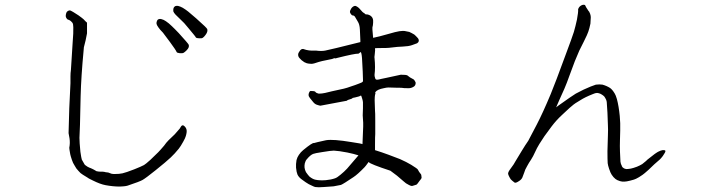

<svg xmlns="http://www.w3.org/2000/svg" viewBox="-20 -767 3040 812"><path d="M777 -648Q758 -672 743 -685Q730 -697 722.5 -705Q715 -713 713 -719Q712 -726 714 -733Q716 -738 721 -741Q726 -743 733 -742Q742 -740 753 -734Q766 -726 776 -718Q791 -706 810 -689Q855 -649 856.5 -644Q858 -639 856.5 -633Q855 -627 849 -619Q843 -611 838 -607.5Q833 -604 823 -605Q811 -605 808 -609Q809 -610 777 -648ZM699 -589Q673 -624 669 -629Q656 -642 650 -651Q644 -659 642 -666Q641 -672 644 -679Q646 -684 651 -686Q657 -688 663 -686Q672 -684 682 -677Q695 -668 704 -659Q718 -646 736 -627Q776 -583 778 -578Q780 -573 778 -567Q776 -561 769 -554Q762 -547 757 -544Q752 -541 740.5 -542Q729 -543 727 -547Q724 -555 699 -589ZM520 18Q514 20 503 21Q494 22 486 22Q458 22 426 16Q404 12 372 -4Q351 -14 350 -16Q341 -22 330.5 -28Q320 -34 312 -44Q302 -54 296 -66Q288 -78 284 -91Q278 -109 277 -115Q273 -137 273 -142Q277 -162 274 -182Q272 -190 270 -204Q270 -207 273 -310Q275 -364 278 -415Q278 -431 278 -444.5Q278 -458 280 -472Q283 -528 287 -583Q291 -632 290 -652Q290 -666 286 -671Q279 -679 276.5 -680Q274 -681 273 -682Q272 -683 268 -684L266 -685L264 -686Q262 -688 260 -692Q258 -696 258 -700Q258 -708 262 -716Q268 -723 276 -723Q278 -723 290 -716Q300 -710 312 -702Q330 -689 334 -685Q342 -676 346 -673Q347 -672 348 -671Q348 -669 348 -667V-657Q348 -632 348 -626Q345 -609 342 -596Q339 -585 337 -576Q334 -567 334 -558Q323 -442 321 -360Q318 -205 316 -184Q316 -177 317 -160Q318 -143 320 -125Q324 -98 326 -92Q329 -86 338 -71Q338 -70 350 -62Q354 -60 358 -58Q364 -56 366 -55Q366 -54 368 -54Q370 -53 372 -52Q372 -52 376 -50Q380 -48 383 -46Q386 -44 388 -43Q394 -42 397 -41.5Q400 -41 404 -41Q408 -41 414 -41Q418 -41 422 -40Q428 -38 433 -38Q438 -38 444 -35Q452 -31 462 -31Q486 -31 498 -34Q512 -37 548 -51Q578 -63 589 -69Q596 -73 616 -91Q629 -103 649 -123Q657 -131 674 -151Q683 -164 693 -174Q703 -184 719 -199Q729 -210 740 -223Q747 -235 748 -235Q753 -239 758 -235Q767 -228 769 -218Q771 -209 766 -192Q764 -184 755 -168Q744 -148 736 -138Q719 -117 702 -101Q683 -83 638 -47Q597 -14 583 -6Q571 1 520 18Z M1496 -110Q1478 -116 1449 -122Q1413 -129 1392 -130Q1380 -130 1344 -124Q1311 -119 1304 -116Q1292 -111 1278 -94Q1272 -88 1269 -76Q1267 -66 1268 -58Q1269 -49 1274 -39Q1283 -26 1289 -20Q1303 -9 1314 -7Q1331 -3 1358 -5Q1380 -7 1397 -13Q1406 -16 1420 -28Q1436 -41 1448 -54Q1476 -86 1496 -110ZM1622 -113Q1664 -97 1672 -94Q1699 -82 1719 -70Q1745 -54 1747 -50Q1751 -41 1761 -29Q1762 -27 1763 -15Q1763 -12 1755 -3Q1744 13 1741 14Q1737 15 1725 19Q1720 21 1709 15Q1696 9 1687 0Q1682 -5 1659 -24Q1632 -44 1631 -45Q1546 -73 1540 -81Q1540 -82 1539 -82Q1526 -64 1522 -60Q1492 -29 1475 -18Q1432 11 1422 15Q1420 16 1391 21Q1381 22 1349 24Q1325 26 1314 24Q1310 24 1286 12Q1275 6 1255 -9Q1243 -18 1238 -29Q1234 -38 1232 -58Q1231 -73 1234 -90Q1237 -102 1244 -112Q1252 -124 1262 -132Q1302 -165 1308 -162Q1313 -164 1359 -174Q1389 -179 1467 -166Q1512 -159 1512 -158Q1513 -156 1513 -158Q1515 -195 1516 -232Q1516 -240 1516 -248Q1515 -260 1514 -279Q1514 -295 1515 -309Q1515 -316 1515 -323Q1515 -329 1515 -334Q1515 -339 1512 -349Q1508 -364 1506 -363Q1501 -359 1482 -355Q1472 -353 1472 -353Q1469 -350 1466 -349Q1448 -344 1447 -341L1335 -320Q1332 -320 1320 -324Q1311 -327 1304 -336Q1296 -345 1291 -352Q1285 -359 1285 -366Q1285 -371 1288 -377Q1291 -384 1298 -382Q1301 -382 1304 -382Q1306 -381 1308 -381Q1313 -381 1316 -376Q1318 -374 1322 -373Q1325 -371 1330 -371Q1341 -371 1355 -374Q1373 -378 1384 -381L1434 -392Q1447 -395 1466 -402Q1482 -407 1497 -413Q1511 -418 1514 -421Q1516 -424 1515 -434Q1514 -460 1514 -465L1511 -521Q1509 -546 1505 -547Q1504 -547 1504 -546Q1496 -539 1495 -540Q1482 -541 1406 -522Q1400 -520 1399 -520Q1395 -522 1391 -520Q1385 -517 1377 -516Q1332 -507 1328 -505Q1306 -497 1297 -497L1285 -498Q1279 -498 1267 -504Q1254 -512 1246 -522Q1240 -529 1241 -538Q1241 -542 1246 -549Q1250 -556 1254 -558Q1256 -560 1262 -560Q1267 -559 1275 -556Q1288 -553 1297 -553Q1316 -553 1317 -553Q1339 -550 1355 -553Q1398 -563 1403 -564Q1454 -577 1504 -589V-597L1502 -642Q1501 -664 1493 -676Q1485 -689 1483 -693Q1479 -702 1470 -702Q1468 -702 1463 -709Q1461 -712 1460 -716Q1460 -723 1466 -732Q1472 -740 1480 -742Q1484 -743 1490 -739Q1495 -736 1499 -732Q1505 -726 1509 -721Q1513 -716 1516 -714Q1518 -713 1521 -711Q1522 -710 1525 -707Q1527 -706 1532 -706Q1536 -706 1540 -704Q1545 -703 1551 -697Q1557 -691 1558 -681Q1558 -676 1558 -671Q1558 -667 1557 -660Q1556 -656 1555 -651Q1555 -648 1555 -642Q1557 -621 1558 -607Q1583 -612 1621 -623Q1641 -629 1650 -631Q1665 -634 1669 -635Q1685 -637 1691 -636Q1708 -633 1711 -632Q1720 -628 1732 -621Q1738 -616 1747 -606Q1752 -600 1751 -593Q1750 -588 1744 -584Q1737 -581 1722 -576Q1708 -571 1683 -570Q1658 -569 1645 -567Q1622 -564 1611 -564Q1567 -564 1566 -563Q1566 -563 1566 -559Q1567 -555 1566 -550Q1566 -545 1565 -539Q1564 -534 1564 -530Q1563 -526 1564 -521Q1568 -481 1564 -451Q1563 -447 1567 -435Q1569 -429 1577 -430Q1581 -431 1583 -431Q1587 -432 1591 -433L1615 -438L1675 -451Q1698 -451 1703 -448Q1713 -439 1726 -433Q1731 -431 1733 -427Q1738 -419 1738 -417Q1738 -405 1729 -400Q1719 -394 1709 -394Q1684 -394 1684 -395Q1683 -396 1657 -396L1623 -397Q1615 -397 1603 -394Q1576 -389 1568 -378Q1566 -374 1567 -374Q1569 -371 1567 -369Q1566 -367 1565 -357Q1564 -344 1565 -328L1566 -298Q1567 -295 1567 -253Q1567 -220 1567 -200Q1566 -193 1566 -154Q1566 -143 1566 -132Q1595 -123 1622 -113Z M2209 -64Q2200 -49 2197 -37Q2193 -25 2189 -16Q2185 -7 2173 0Q2161 8 2156 5Q2154 3 2146 -3Q2139 -8 2135 -17Q2131 -24 2129 -31Q2127 -38 2141 -56Q2154 -73 2160 -85Q2166 -96 2186 -128Q2205 -159 2209 -164Q2215 -172 2219 -181Q2220 -183 2250 -240Q2276 -290 2309 -369Q2327 -412 2375 -543Q2399 -607 2407 -632Q2414 -656 2420 -684Q2426 -716 2425 -727V-728Q2428 -737 2435 -742Q2445 -749 2453 -746H2454L2459 -736Q2468 -722 2470 -719H2471Q2477 -708 2478 -700Q2479 -693 2478 -685Q2478 -675 2477 -667Q2473 -647 2468 -633Q2465 -623 2449 -591Q2441 -576 2430 -553Q2421 -532 2411 -508Q2410 -506 2389 -449Q2377 -415 2367 -392Q2357 -369 2345 -343Q2335 -320 2332 -313Q2336 -316 2341 -320Q2400 -362 2415 -371Q2450 -390 2478 -401Q2496 -408 2500 -409Q2516 -411 2528 -409Q2546 -404 2560 -395Q2570 -388 2580 -371Q2584 -365 2589 -348Q2593 -333 2596 -315Q2599 -297 2601 -277Q2602 -268 2603 -246Q2603 -231 2603 -215V-214Q2603 -210 2602 -177Q2601 -148 2602 -125Q2603 -94 2604 -83Q2605 -74 2610 -65V-64Q2612 -59 2619 -55Q2623 -53 2629 -52Q2637 -52 2648 -54Q2658 -56 2674 -62Q2686 -67 2696 -73Q2697 -74 2712 -86Q2715 -90 2731 -102Q2737 -107 2749 -116Q2762 -125 2765 -126Q2775 -131 2782 -132Q2785 -132 2788 -132Q2791 -132 2793 -130.5Q2795 -129 2794 -127Q2794 -123 2783 -107Q2777 -99 2771 -93Q2769 -91 2747 -72Q2731 -57 2723 -49Q2704 -32 2698 -28Q2681 -16 2670 -11Q2665 -8 2645 -3Q2637 -1 2631 0Q2625 1 2622 1Q2611 2 2602 -1Q2589 -5 2583 -10Q2574 -17 2567 -28Q2562 -35 2556 -53Q2551 -68 2550 -77Q2549 -91 2549 -128Q2549 -134 2551 -195Q2552 -222 2551 -237Q2550 -270 2549 -290Q2547 -326 2546 -336Q2545 -344 2540 -352Q2536 -360 2531 -363Q2526 -367 2518 -371Q2509 -374 2505 -374Q2498 -374 2487 -369Q2454 -356 2434 -343Q2409 -328 2406 -325Q2396 -318 2357 -281Q2333 -259 2313 -232.5Q2293 -206 2282.5 -191Q2272 -176 2261 -158Q2250 -140 2242.5 -123Q2235 -106 2226 -92Q2217 -79 2209 -64Z"/></svg>

Font: ToneOZ-Tsuipita-TC
Style: Tsuipita-TC
Weight: 400
Designer: :Jeffrey Xuan (Chih-Lin Hsuan)  :
Foundry: jeffreyx@gmail.com, cjkFonts.io
Version: Version 0.24071